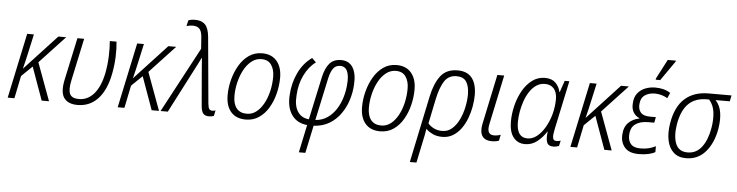

<svg xmlns="http://www.w3.org/2000/svg" viewBox="-55 -1052 6005 1565"><g transform="rotate(5 2948.0 -269.0)"><path d="M20 0 133 -532H188L156 -387Q148 -350 139.5 -314Q131 -278 123 -247H124L388 -532H452L244 -309L358 0H298L201 -270L113 -185L75 0Z M592 10Q514 10 481 -36Q448 -82 469 -183L544 -532H599L525 -185Q508 -107 525 -73Q542 -39 598 -39Q671 -39 722 -98Q773 -157 796 -270Q809 -339 811.5 -408.5Q814 -478 809 -532H864Q870 -478 867.5 -408.5Q865 -339 851 -267Q824 -131 757.5 -60.5Q691 10 592 10Z M920 0 1033 -532H1088L1056 -387Q1048 -350 1039.5 -314Q1031 -278 1023 -247H1024L1288 -532H1352L1144 -309L1258 0H1198L1101 -270L1013 -185L975 0Z M1667 9Q1634 9 1619 -10Q1604 -29 1601 -73L1578 -343Q1576 -378 1573 -407Q1570 -436 1569 -459H1566Q1556 -437 1542.5 -411Q1529 -385 1517 -362L1330 0H1271L1556 -534L1549 -632Q1545 -678 1526.5 -697Q1508 -716 1472 -716Q1457 -716 1444 -713.5Q1431 -711 1421 -708L1432 -756Q1442 -760 1456 -762.5Q1470 -765 1488 -765Q1541 -765 1569 -736Q1597 -707 1604 -639L1654 -93Q1657 -62 1665.5 -50.5Q1674 -39 1690 -39Q1698 -39 1705 -40.5Q1712 -42 1717 -44L1707 2Q1699 5 1689 7Q1679 9 1667 9Z M1968 9Q1889 9 1846.5 -40Q1804 -89 1804 -176Q1804 -239 1820.5 -303Q1837 -367 1868.5 -421Q1900 -475 1947 -508Q1994 -541 2056 -541Q2133 -541 2175.5 -491Q2218 -441 2218 -355Q2218 -291 2202 -226.5Q2186 -162 2154.5 -108.5Q2123 -55 2076 -23Q2029 9 1968 9ZM1972 -39Q2016 -39 2050.5 -66Q2085 -93 2110 -139Q2135 -185 2148 -242Q2161 -299 2161 -358Q2161 -416 2135 -454.5Q2109 -493 2054 -493Q2009 -493 1973 -464.5Q1937 -436 1912 -389.5Q1887 -343 1873.5 -287Q1860 -231 1860 -175Q1860 -110 1888.5 -74.5Q1917 -39 1972 -39Z M2423 237 2471 10Q2387 2 2344 -59.5Q2301 -121 2308 -222Q2313 -320 2353.5 -404.5Q2394 -489 2464 -538L2498 -505Q2441 -464 2404.5 -389.5Q2368 -315 2364 -225Q2357 -139 2388.5 -91Q2420 -43 2481 -38L2556 -387Q2572 -461 2605.5 -501.5Q2639 -542 2702 -542Q2767 -542 2798 -491Q2829 -440 2823 -352Q2820 -288 2800 -225Q2780 -162 2743 -110Q2706 -58 2651.5 -25.5Q2597 7 2524 11L2476 237ZM2534 -37Q2591 -41 2633.5 -71Q2676 -101 2704.5 -146.5Q2733 -192 2748.5 -245.5Q2764 -299 2767 -351Q2773 -419 2756 -456.5Q2739 -494 2698 -494Q2661 -494 2640.5 -465.5Q2620 -437 2608 -382Z M3068 9Q2989 9 2946.5 -40Q2904 -89 2904 -176Q2904 -239 2920.5 -303Q2937 -367 2968.5 -421Q3000 -475 3047 -508Q3094 -541 3156 -541Q3233 -541 3275.5 -491Q3318 -441 3318 -355Q3318 -291 3302 -226.5Q3286 -162 3254.5 -108.5Q3223 -55 3176 -23Q3129 9 3068 9ZM3072 -39Q3116 -39 3150.5 -66Q3185 -93 3210 -139Q3235 -185 3248 -242Q3261 -299 3261 -358Q3261 -416 3235 -454.5Q3209 -493 3154 -493Q3109 -493 3073 -464.5Q3037 -436 3012 -389.5Q2987 -343 2973.5 -287Q2960 -231 2960 -175Q2960 -110 2988.5 -74.5Q3017 -39 3072 -39Z M3445 -307Q3468 -417 3515.5 -479Q3563 -541 3655 -541Q3733 -541 3771.5 -493Q3810 -445 3811 -355Q3811 -311 3802.5 -261Q3794 -211 3776 -163Q3758 -115 3730 -76Q3702 -37 3663.5 -13.5Q3625 10 3576 10Q3531 10 3497.5 -6Q3464 -22 3442 -44Q3438 -17 3433 8.5Q3428 34 3422 61L3385 237H3331ZM3572 -38Q3617 -38 3651.5 -68Q3686 -98 3709 -146Q3732 -194 3743.5 -249.5Q3755 -305 3755 -355Q3754 -421 3730 -457Q3706 -493 3650 -493Q3586 -493 3552 -442Q3518 -391 3497 -293L3455 -90Q3473 -68 3503 -53Q3533 -38 3572 -38Z M3980 10Q3936 10 3912.5 -12.5Q3889 -35 3889 -80Q3889 -102 3895 -129L3980 -532H4036L3951 -131Q3946 -109 3946 -92Q3946 -39 3996 -39Q4025 -39 4050 -49L4040 0Q4029 5 4014 7.5Q3999 10 3980 10Z M4253 10Q4193 10 4158 -34.5Q4123 -79 4123 -163Q4123 -226 4139 -292.5Q4155 -359 4186.5 -415.5Q4218 -472 4264 -507Q4310 -542 4370 -542Q4424 -542 4454.5 -513Q4485 -484 4496 -438H4499L4531 -532H4569L4485 -137Q4482 -119 4479 -103Q4476 -87 4476 -74Q4476 -57 4482.5 -47.5Q4489 -38 4507 -38Q4514 -38 4522.5 -39Q4531 -40 4541 -44L4531 1Q4522 4 4509 7Q4496 10 4486 10Q4443 10 4432 -20.5Q4421 -51 4429 -107H4426Q4396 -59 4352.5 -24.5Q4309 10 4253 10ZM4269 -38Q4310 -38 4346.5 -67Q4383 -96 4410.5 -143.5Q4438 -191 4454 -245Q4465 -285 4469 -318.5Q4473 -352 4473 -375Q4473 -433 4446.5 -463Q4420 -493 4374 -493Q4334 -493 4302.5 -471.5Q4271 -450 4248 -414.5Q4225 -379 4210 -335.5Q4195 -292 4187.5 -247.5Q4180 -203 4180 -164Q4180 -38 4269 -38Z M4624 0 4737 -532H4792L4760 -387Q4752 -350 4743.5 -314Q4735 -278 4727 -247H4728L4992 -532H5056L4848 -309L4962 0H4902L4805 -270L4717 -185L4679 0Z M5184 10Q5104 10 5068.5 -32Q5033 -74 5037 -135Q5040 -199 5075 -234Q5110 -269 5164 -279V-282Q5133 -295 5115 -323.5Q5097 -352 5100 -397Q5102 -448 5127 -480Q5152 -512 5190.5 -527Q5229 -542 5272 -542Q5346 -542 5396 -509L5376 -464Q5358 -476 5330 -484.5Q5302 -493 5274 -493Q5222 -493 5189 -468.5Q5156 -444 5154 -393Q5151 -353 5173 -327.5Q5195 -302 5249 -302H5297L5288 -256H5240Q5174 -256 5135 -228.5Q5096 -201 5093 -141Q5090 -94 5114 -65.5Q5138 -37 5193 -37Q5230 -37 5259.5 -44Q5289 -51 5318 -66V-18Q5296 -5 5262 2.5Q5228 10 5184 10ZM5269 -606 5270 -616 5353 -775H5420L5418 -767L5306 -606Z M5570 10Q5507 10 5468.5 -25Q5430 -60 5417 -121.5Q5404 -183 5417 -262Q5440 -400 5514.5 -466Q5589 -532 5708 -532H5896L5886 -483H5770Q5807 -443 5816 -384Q5825 -325 5813 -252Q5792 -133 5729.5 -61.5Q5667 10 5570 10ZM5579 -38Q5650 -38 5694.5 -96Q5739 -154 5756 -253Q5768 -322 5761 -381.5Q5754 -441 5717 -483H5699Q5604 -483 5548.5 -428.5Q5493 -374 5473 -260Q5457 -160 5482 -99Q5507 -38 5579 -38Z"/></g></svg>

Font: Noto Sans SemiCondensed Light
Style: Italic
Weight: 300
Width: 4
Italic angle: -12°
Designer: Monotype Design Team
Foundry: Monotype Imaging Inc.
Version: Version 2.013; ttfautohint (v1.8.4.7-5d5b)